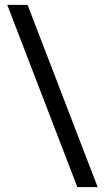

<svg xmlns="http://www.w3.org/2000/svg" viewBox="-20 -603 434 794"><path d="M300 171 10 -583H94L384 171Z"/></svg>

Font: Rokkitt SemiBold Medium
Style: Regular
Weight: 500
Version: Version 3.103